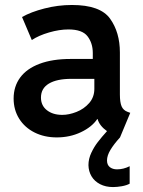

<svg xmlns="http://www.w3.org/2000/svg" viewBox="-20 -549 579 778"><path d="M35.2 -149.9Q35.2 -198.7 61.8 -234.9Q88.4 -271 140.4 -290.5Q192.4 -310.1 266.1 -310.1H356V-334.5Q356 -374 334.7 -401.9Q313.5 -429.7 257.3 -429.7Q220.7 -429.7 178.7 -417.5Q136.7 -405.3 108.9 -386.7L69.3 -480Q105 -500.5 159.9 -514.6Q214.8 -528.8 271.5 -528.8Q386.2 -528.8 426 -473.4Q465.8 -418 465.8 -336.4V-166Q465.8 -134.3 472.7 -118.2Q479.5 -102.1 497.1 -95.7L507.8 -91.8L466.3 7.8Q441.4 35.2 427.5 58.3Q413.6 81.5 413.6 101.1Q413.6 119.1 425 128.2Q436.5 137.2 454.1 137.2Q480.5 137.2 505.4 124.5V195.3Q493.2 202.1 473.6 205.6Q454.1 209 438 209Q408.2 209 385.5 197.3Q362.8 185.5 350.8 165.3Q338.9 145 338.4 120.1Q338.4 94.7 349.9 70.3Q361.3 45.9 376.5 26.4Q391.6 6.8 413.6 -17.6Q383.3 -39.1 375.5 -66.4H374Q352.1 -34.2 307.6 -13.2Q263.2 7.8 210 7.8Q159.7 7.8 119.9 -12.2Q80.1 -32.2 57.6 -68.1Q35.2 -104 35.2 -149.9ZM232.4 -83.5Q259.8 -83.5 290 -95.5Q320.3 -107.4 341.3 -131.3Q362.3 -155.3 362.3 -189V-229.5H269Q210 -229.5 178 -210.2Q146 -190.9 146 -153.8Q146 -121.1 170.2 -102.3Q194.3 -83.5 232.4 -83.5Z"/></svg>

Font: Reddit Sans SemiBold
Style: Regular
Weight: 600
Designer: Stephen Hutchings
Foundry: Reddit
Version: Version 1.013